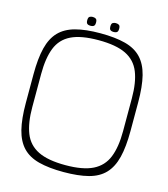

<svg xmlns="http://www.w3.org/2000/svg" viewBox="-134 -1040 1009 1155"><g transform="rotate(15 370.0 -462.5)"><path d="M370 11Q278 11 215 -5.5Q152 -22 114.5 -61.5Q77 -101 60.5 -167Q44 -233 44 -332V-510Q44 -609 60.5 -675Q77 -741 114.5 -780Q152 -819 215 -836Q278 -853 370 -853Q462 -853 525 -836.5Q588 -820 625.5 -780.5Q663 -741 679.5 -675Q696 -609 696 -510V-332Q696 -233 679.5 -167Q663 -101 625.5 -61.5Q588 -22 525 -5.5Q462 11 370 11ZM370 -32Q479 -32 540.5 -62.5Q602 -93 627.5 -156.5Q653 -220 653 -318V-524Q653 -623 627.5 -686.5Q602 -750 540.5 -780Q479 -810 370 -810Q261 -810 199.5 -780Q138 -750 113 -686.5Q88 -623 88 -524V-318Q88 -220 113 -156.5Q138 -93 199.5 -62.5Q261 -32 370 -32ZM443 -881Q436 -881 429.5 -883Q423 -885 419.5 -890.5Q416 -896 416 -908Q416 -926 424 -931Q432 -936 443 -936Q455 -936 463 -931Q471 -926 471 -908Q471 -896 467.5 -890.5Q464 -885 457.5 -883Q451 -881 443 -881ZM299 -881Q292 -881 285.5 -883Q279 -885 275.5 -890.5Q272 -896 272 -908Q272 -926 280 -931Q288 -936 299 -936Q311 -936 319 -931Q327 -926 327 -908Q327 -896 323.5 -890.5Q320 -885 313.5 -883Q307 -881 299 -881Z"/></g></svg>

Font: Matangi Light
Style: Regular
Weight: 300
Designer: Prashant Pant
Foundry: The Graphic Ant
Version: Version 3.002